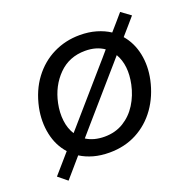

<svg xmlns="http://www.w3.org/2000/svg" viewBox="-111 -651 820 825"><g transform="rotate(-20 298.5 -239.0)"><path d="M66 64 25 30.5Q45.5 7 64.5 -14.8Q83.5 -36.5 102 -58Q65.5 -98.5 53.5 -155.8Q41.5 -213 54 -275Q69.5 -348.5 108.5 -400.5Q147.5 -452.5 203.2 -480Q259 -507.5 324 -507.5Q365 -507.5 399.2 -497.5Q433.5 -487.5 460 -470Q475.5 -487.5 490.8 -505.2Q506 -523 522 -541.5L565 -510Q548.5 -491 532.2 -472Q516 -453 499.5 -434.5Q534 -394.5 545.5 -339Q557 -283.5 544 -222.5Q529 -153 491.5 -100.2Q454 -47.5 398.5 -18.2Q343 11 274 11Q234 11 201 1.8Q168 -7.5 142 -24Q123.5 -2 104.5 19.5Q85.5 41 66 64ZM137.5 -264.5Q129 -223.5 133.5 -186Q138 -148.5 156 -120.5Q164.5 -130 173.2 -140Q182 -150 191 -160.5L355 -349Q369.5 -365.5 383 -381Q396.5 -396.5 409 -411.5Q374 -436 323 -436Q250 -436 201.5 -387.2Q153 -338.5 137.5 -264.5ZM277 -60.5Q326 -60.5 363.8 -83.5Q401.5 -106.5 426 -145.5Q450.5 -184.5 460.5 -232Q478 -315.5 445 -372Q433 -358 420.8 -344Q408.5 -330 395.5 -315L232 -127L193.5 -82.5Q228 -60.5 277 -60.5Z"/></g></svg>

Font: Commissioner
Style: Italic
Weight: 400
Italic angle: -12°
Designer: Kostas Bartsokas
Foundry: Kostas Bartsokas
Version: Version 1.000; ttfautohint (v1.8.3)